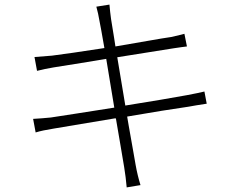

<svg xmlns="http://www.w3.org/2000/svg" viewBox="-20 -788 1040 835"><path d="M869 -390 879 -337Q863 -335 834 -330Q819 -327 800 -324Q701 -310 533 -281Q537 -260 540 -240Q552 -173 560 -127Q568 -81 570 -70Q578 -25 591 17L531 27Q527 -19 520 -61Q517 -79 503 -162Q494 -212 484 -273Q481 -273 478 -273Q299 -243 215 -229Q164 -221 135 -212L124 -271Q140 -272 161.5 -273.5Q183 -275 201 -277Q240 -283 314.5 -294.5Q389 -306 477 -320L442 -532Q384 -522 333 -514Q254 -502 214 -495Q172 -488 146 -481Q143 -481 141 -480L130 -540Q161 -542 206 -546Q278 -555 434 -579Q417 -677 413 -695Q407 -731 399 -759L456 -768Q457 -754 459 -737Q461 -720 463 -705Q465 -693 476 -625Q479 -607 482 -586Q559 -599 624 -610.5Q689 -622 724 -627Q752 -633 767 -637Q776 -639 782 -641L793 -586Q785 -585 769.5 -583Q754 -581 735 -578L490 -539L525 -329Q700 -357 792 -374Q845 -384 869 -390Z"/></svg>

Font: LXGW 975 Gothic SC 200W
Style: Regular
Weight: 200
Version: Version 2.01;February 25, 2021